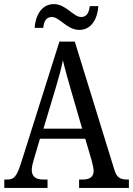

<svg xmlns="http://www.w3.org/2000/svg" viewBox="-20 -917 649 937"><path d="M367 -771C427 -771 456 -827 460 -887H418C415 -860 406 -834 376 -834C338 -834 302 -897 243 -897C182 -897 153 -840 149 -781H191C194 -808 202 -834 233 -834C271 -834 307 -771 367 -771ZM1 0H212V-41H190C152 -41 135 -58 135 -88C135 -103 141 -126 146 -142L175 -240H396L427 -135C432 -116 437 -95 437 -83C437 -56 420 -41 386 -41H366V0H609V-41H600C565 -41 549 -52 538 -89L345 -714H270L82 -119C61 -55 48 -41 16 -41H1ZM192 -289 251 -485C267 -538 279 -583 287 -623C296 -583 310 -535 327 -475L381 -289Z"/></svg>

Font: Noto Serif Sinhala Condensed
Style: Regular
Weight: 400
Width: 3
Designer: Jelle Bosma - Monotype Design Team
Foundry: Monotype Imaging Inc.
Version: Version 2.007